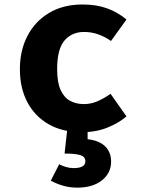

<svg xmlns="http://www.w3.org/2000/svg" viewBox="-20 -583 655 872"><path d="M360.5 -110.3Q393.8 -110.3 423.3 -123.3Q452.8 -136.4 482.1 -156.9L554.4 -54.4Q518.5 -23.6 466.9 -3.1Q415.4 17.4 351.8 17.4Q264.1 17.4 201 -18.7Q137.9 -54.9 104.1 -119.2Q70.3 -183.6 70.3 -268.7Q70.3 -353.8 104.9 -420.3Q139.5 -486.7 203.3 -524.6Q267.2 -562.6 354.9 -562.6Q416.9 -562.6 465.4 -545.4Q513.8 -528.2 554.4 -494.4L484.1 -396.9Q456.4 -416.4 425.6 -427.2Q394.9 -437.9 361.5 -437.9Q306.7 -437.9 273.1 -399.2Q239.5 -360.5 239.5 -268.7Q239.5 -208.7 255.4 -174.1Q271.3 -139.5 298.7 -124.9Q326.2 -110.3 360.5 -110.3ZM367.7 148.7Q367.7 128.2 344.1 121.3Q320.5 114.4 273.3 114.4L287.7 -16.4H377.9V49.2Q431.8 55.4 458.2 82.3Q484.6 109.2 484.6 150.8Q484.6 203.1 442.8 236.2Q401 269.2 331.3 269.2Q294.9 269.2 263.3 259.5Q231.8 249.7 210.8 237.4L248.7 163.1Q263.6 170.8 280.5 175.6Q297.4 180.5 314.4 180.5Q339 180.5 353.3 173.3Q367.7 166.2 367.7 148.7Z"/></svg>

Font: FiraCode Nerd Font
Style: Bold
Weight: 700
Designer: Carrois Corporate, Edenspiekermann AG, Nikita Prokopov
Foundry: Carrois Corporate, Edenspiekermann AG, Nikita Prokopov
Version: Version 6.002;Nerd Fonts 2.1.0